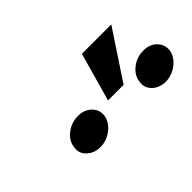

<svg xmlns="http://www.w3.org/2000/svg" viewBox="-39 -1071 667 667"><g transform="rotate(-45 294.0 -737.5)"><path d="M313 -696.8 363.3 -875.5H507.8L389.6 -696.8ZM115.2 -666.5Q118.2 -693.8 144 -713.4Q169.9 -732.9 201.2 -732.4Q231.9 -732.9 251.2 -713.4Q270.5 -693.8 266.6 -666.5Q261.2 -639.2 235.8 -619.9Q210.4 -600.6 179.7 -600.6Q149.4 -600.6 129.4 -619.9Q109.4 -639.2 115.2 -666.5ZM436.5 -666Q439.9 -693.8 465.3 -713.4Q490.7 -732.9 522.9 -732.4Q552.7 -732.9 571.8 -713.9Q590.8 -694.8 587.4 -666Q581.5 -638.7 556.4 -619.9Q531.2 -601.1 501.5 -600.6Q469.2 -601.1 450.4 -620.4Q431.6 -639.6 436.5 -666Z"/></g></svg>

Font: Inter Display Extra Bold
Style: Italic
Weight: 800
Italic angle: -9.39999°
Designer: Rasmus Andersson
Foundry: rsms
Version: Version 4.000;git-4fc901f